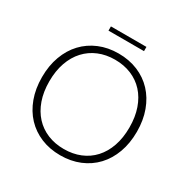

<svg xmlns="http://www.w3.org/2000/svg" viewBox="-185 -1005 1163 1182"><g transform="rotate(30 396.0 -414.0)"><path d="M733 -354Q733 -272 708.5 -205.2Q684 -138.5 639.5 -91.2Q595 -44 532.8 -18.2Q470.5 7.5 395.5 7.5Q320.5 7.5 258.5 -18.2Q196.5 -44 152 -91.2Q107.5 -138.5 83 -205.2Q58.5 -272 58.5 -354Q58.5 -435.5 83 -502.2Q107.5 -569 152 -616.2Q196.5 -663.5 258.5 -689.5Q320.5 -715.5 395.5 -715.5Q470.5 -715.5 532.8 -689.8Q595 -664 639.5 -616.5Q684 -569 708.5 -502.2Q733 -435.5 733 -354ZM680 -354Q680 -428 659.5 -487Q639 -546 601.5 -587Q564 -628 511.5 -649.8Q459 -671.5 395.5 -671.5Q332.5 -671.5 280 -649.8Q227.5 -628 189.8 -587Q152 -546 131.2 -487Q110.5 -428 110.5 -354Q110.5 -279.5 131.2 -220.8Q152 -162 189.8 -121Q227.5 -80 280 -58.5Q332.5 -37 395.5 -37Q459 -37 511.5 -58.5Q564 -80 601.5 -121Q639 -162 659.5 -220.8Q680 -279.5 680 -354ZM270 -836H522.5V-806H270Z"/></g></svg>

Font: LatoLatin Light
Style: Regular
Weight: 300
Designer: Lukasz Dziedzic with Adam Twardoch and Botio Nikoltchev
Foundry: tyPoland Lukasz Dziedzic
Version: Version 2.015; 2015-08-06; http://www.latofonts.com/